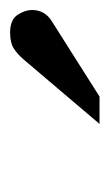

<svg xmlns="http://www.w3.org/2000/svg" viewBox="64 -838 222 391"><g transform="rotate(-90 175.5 -642.0)"><path d="M351.1 -688Q351.1 -662.1 328.1 -647.9L174.8 -550.8H119.1L251 -706.1Q262.2 -718.8 273.4 -725.8Q284.7 -732.9 305.2 -732.9Q331.1 -732.9 341.1 -718Q351.1 -703.1 351.1 -688Z"/></g></svg>

Font: Abyssinica SIL
Style: Regular
Weight: 400
Designer: Victor Gaultney and Lorna Evans
Foundry: SIL International
Version: Version 2.100